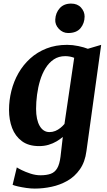

<svg xmlns="http://www.w3.org/2000/svg" viewBox="-20 -824 613 1096"><path d="M473.5 38Q465.5 100.5 436.2 142.2Q407 184 364.8 208Q322.5 232 274.2 242.2Q226 252.5 178.5 252.5Q155.5 252.5 129.8 248.8Q104 245 82.8 240.2Q61.5 235.5 52 231L76 131.5Q82 136 103.5 146.8Q125 157.5 154 167Q183 176.5 211 176.5Q246 176.5 269.5 168Q293 159.5 306.5 136.5Q320 113.5 325.5 70L338.5 -42.5Q323 -29 302.8 -17Q282.5 -5 257.5 2.5Q232.5 10 203 10Q143 10 105 -18.2Q67 -46.5 49.2 -93.2Q31.5 -140 31.5 -196.5Q31.5 -251.5 45 -305.5Q58.5 -359.5 85.5 -406.8Q112.5 -454 152.5 -490.2Q192.5 -526.5 245.2 -547.2Q298 -568 363.5 -568Q394.5 -568 427.5 -561Q460.5 -554 481.5 -545.5L557.5 -568ZM403.5 -494Q392.5 -498.5 379.2 -501Q366 -503.5 352.5 -503.5Q315 -503.5 287.2 -485Q259.5 -466.5 240 -435Q220.5 -403.5 208.8 -364.5Q197 -325.5 191.5 -283.5Q186 -241.5 186 -202.5Q186 -171.5 191.2 -147Q196.5 -122.5 206.5 -105.2Q216.5 -88 230.5 -79Q244.5 -70 262.5 -70Q280 -70 295.8 -76.5Q311.5 -83 324.8 -93.8Q338 -104.5 348 -116.5ZM369 -635.5Q338.5 -635.5 316 -659.2Q293.5 -683 295.5 -713Q297.5 -751 321 -777.2Q344.5 -803.5 386 -803.5Q422 -803.5 442.5 -780.8Q463 -758 463 -729.5Q462.5 -690.5 439.5 -663Q416.5 -635.5 369 -635.5Z"/></svg>

Font: Merriweather ExtraBold
Style: Italic
Weight: 800
Italic angle: -7.8°
Version: Version 2.101